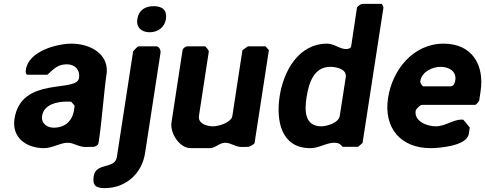

<svg xmlns="http://www.w3.org/2000/svg" viewBox="-20 -760 2512 994"><path d="M55 -145C40 -46 118 7 208 7C251 7 292 -21 330 -21C364 -21 385 1 423 1C430 1 460 0 467 0C483 -5 489 -10 491 -25C509 -144 516 -269 533 -387C538 -488 439 -534 350 -534C276 -534 129 -496 114 -400C113 -392 110 -373 125 -373H225C265 -410 283 -427 327 -427C368 -427 396 -398 389 -356C377 -278 90 -368 55 -145ZM198 -160C207 -221 279 -234 325 -234C332 -234 349 -234 349 -233L366 -213C367 -213 364 -196 363 -189C354 -132 315 -99 258 -99C224 -99 192 -121 198 -160Z M669 -493 585 53C575 118 476 79 465 153C458 201 477 214 522 214C628 214 714 142 731 33L811 -487C813 -498 805 -520 790 -520H696C693 -520 670 -497 669 -493ZM691 -661C684 -618 713 -593 755 -593C797 -593 832 -618 839 -661C846 -708 820 -728 776 -728C732 -728 698 -708 691 -661Z M1043 -520H949C940 -520 926 -509 925 -500L868 -127C859 -70 910 7 967 7H1067C1094 7 1117 -21 1145 -21C1178 -21 1196 1 1232 1C1237 1 1263 0 1268 0C1274 -2 1297 -13 1298 -20L1372 -500L1355 -520H1263L1235 -500L1183 -160C1177 -124 1109 -106 1083 -106C1053 -106 1004 -119 1010 -160L1061 -493C1062 -499 1046 -517 1043 -520Z M1956 -740H1856C1849 -740 1829 -727 1828 -720L1798 -520C1796 -509 1780 -506 1772 -506C1738 -506 1711 -534 1674 -534C1524 -534 1448 -390 1428 -263C1408 -134 1436 7 1586 7C1633 7 1669 -21 1710 -21C1730 -21 1739 -17 1754 0H1834L1857 -20L1965 -720C1966 -725 1959 -737 1956 -740ZM1567 -256C1578 -325 1602 -414 1690 -414C1720 -414 1777 -403 1770 -360L1739 -160C1733 -123 1671 -106 1643 -106C1557 -106 1556 -188 1567 -256Z M1989 -253C1965 -96 2056 7 2209 7C2245 7 2397 -2 2407 -67L2412 -100L2379 -140C2379 -140 2372 -141 2370 -141C2326 -141 2285 -106 2236 -106C2192 -106 2123 -131 2132 -187C2133 -195 2155 -217 2164 -217H2438C2446 -217 2458 -233 2461 -240L2468 -287C2489 -425 2423 -534 2277 -534C2118 -534 2011 -397 1989 -253ZM2156 -340C2164 -390 2220 -414 2261 -414C2302 -414 2345 -393 2337 -343C2335 -331 2329 -313 2312 -313H2172C2167 -313 2154 -330 2156 -340Z"/></svg>

Font: Asimov Print
Style: CIt
Weight: 500
Designer: Google
Version: Version 2.000980: 2014